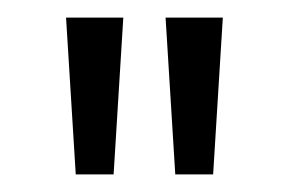

<svg xmlns="http://www.w3.org/2000/svg" viewBox="-20 -741 328 218"><path d="M55 -721H120L109 -543H66ZM168 -721H233L222 -543H179Z"/></svg>

Font: Pridi ExtraLight
Style: Regular
Weight: 275
Designer: Katatrad Team
Foundry: CadsonDemak
Version: Version 1.001